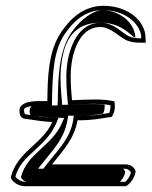

<svg xmlns="http://www.w3.org/2000/svg" viewBox="-20 -623 522 661"><path d="M48 -251C45 -233 49 -216 66 -214C100 -210 125 -204 160 -203C127 -127 38 -101 17 -12C21 2 43 18 65 18H414C429 9 443 -10 447 -32C445 -45 431 -57 413 -57H159C196 -104 235 -143 247 -209C292 -208 328 -215 365 -221C376 -239 377 -256 374 -274C331 -284 283 -280 228 -278C225 -311 221 -352 225 -392C232 -462 263 -530 324 -530C362 -530 391 -495 416 -484C443 -473 472 -477 482 -476L480 -506C470 -562 411 -603 336 -603C268 -603 222 -559 191 -513C146 -447 144 -357 143 -275C107 -275 61 -278 48 -251ZM63 -248C70 -258 103 -260 141 -260H159V-277C161 -360 162 -446 203 -506C233 -550 274 -588 334 -588C404 -588 456 -550 466 -502V-491C453 -491 438 -492 424 -498C404 -506 373 -545 327 -545C250 -545 217 -461 210 -391C206 -349 210 -307 213 -274L214 -263H226C278 -265 321 -268 360 -261C361 -251 359 -241 356 -234C321 -228 289 -223 249 -224H234L232 -209C221 -148 186 -114 147 -65L129 -42H410C421 -42 429 -34 431 -29C427 -14 418 -3 411 3H67C53 3 38 -7 33 -15C54 -92 136 -113 174 -199L181 -217L162 -218C129 -219 105 -225 70 -229C65 -230 62 -234 63 -248ZM83 -250C81 -241 82 -232 85 -227C119 -223 140 -219 164 -218L201 -217L194 -201C159 -119 73 -96 52 -13C55 -6 63 1 70 3H393C400 -5 409 -17 411 -31C410 -35 407 -40 404 -42H111L126 -61C164 -109 201 -145 212 -209L215 -225L251 -224C280 -223 304 -227 335 -232C340 -242 341 -252 340 -263C314 -266 277 -265 228 -263L194 -262L193 -276C190 -309 186 -351 190 -392C197 -454 214 -545 327 -545C397 -545 432 -500 442 -495C443 -495 444 -495 446 -494L445 -504C435 -558 378 -588 334 -588C303 -588 259 -559 225 -510C183 -447 180 -358 179 -276L178 -260H141C96 -260 90 -263 83 -250Z"/></svg>

Font: Snowfall
Style: EcoObl
Weight: 400
Designer: Jasper
Foundry: Cannot Into Space Fonts
Version: Version 0.9